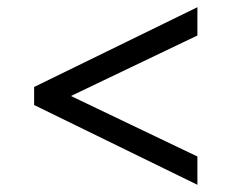

<svg xmlns="http://www.w3.org/2000/svg" viewBox="-20 -618 640 530"><path d="M524.9 -107.9 74.2 -328.1V-377.9L524.9 -598.1V-520L175.8 -353L524.9 -186Z"/></svg>

Font: Apple Sans Adjectives
Style: Regular
Weight: 400
Monospace: yes
Foundry: Apple Sans Adjectives
Version: Version 0.01